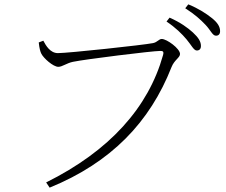

<svg xmlns="http://www.w3.org/2000/svg" viewBox="-20 -821 1040 882"><path d="M837 -640C859 -614 870 -589 884 -589C896 -589 903 -596 903 -610C903 -630 892 -648 866 -672C843 -693 809 -718 759 -740L745 -722C787 -694 816 -665 837 -640ZM924 -707C948 -682 956 -657 972 -657C984 -657 991 -664 991 -678C991 -698 980 -717 952 -739C928 -758 894 -781 845 -801L831 -783C875 -755 900 -732 924 -707ZM246 -577C211 -577 191 -611 179 -634L158 -626C161 -598 165 -584 170 -574C180 -554 224 -514 248 -514C266 -514 286 -531 315 -537C372 -549 681 -587 715 -587C727 -587 734 -586 729 -568C662 -328 484 -128 192 17L208 41C492 -75 669 -261 768 -513C781 -546 807 -556 807 -573C807 -598 746 -642 723 -642C710 -642 703 -627 683 -623C638 -614 293 -577 246 -577Z"/></svg>

Font: Noto Serif CJK SC ExtraLight
Style: Regular
Weight: 200
Designer: Ryoko NISHIZUKA 西塚涼子 (kana & ideographs); Frank Grießhammer (Latin, Greek & Cyrillic); Wenlong ZHANG 张文龙 (bopomofo); San
Foundry: Adobe
Version: Version 2.001;hotconv 1.1.0;makeotfexe 2.6.0